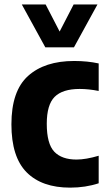

<svg xmlns="http://www.w3.org/2000/svg" viewBox="-20 -828 481 858"><path d="M293.5 10.5Q167 10.5 99 -58Q31 -126.5 31 -272.5Q31 -421.5 105.2 -488.5Q179.5 -555.5 311.5 -555.5Q371 -555.5 421 -544.5V-421.5Q376.5 -430.5 336 -430.5Q259.5 -430.5 224.2 -395.2Q189 -360 189 -275Q189 -185.5 222.5 -150.2Q256 -115 322 -115Q363.5 -115 421 -132V-9Q362 10.5 293.5 10.5ZM182.5 -616.5 77.5 -808H184L246.5 -687L309 -808H415.5L310.5 -616.5Z"/></svg>

Font: Encode Sans SemiCondensed SemiCondensed
Style: Bold
Weight: 700
Width: 4
Designer: Multiple Designers
Foundry: Impallari Type
Version: Version 3.000; ttfautohint (v1.8.3) -l 8 -r 50 -G 200 -x 14 